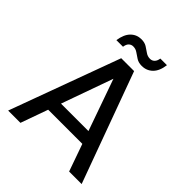

<svg xmlns="http://www.w3.org/2000/svg" viewBox="-235 -1008 1149 1149"><g transform="rotate(45 339.5 -433.0)"><path d="M29 0 286 -700H395L651 0H545L340 -580L133 0ZM145 -173 173 -253H502L529 -173ZM405 -754Q378 -754 359 -766Q340 -778 324 -789.5Q308 -801 287 -801Q271 -801 259.5 -790Q248 -779 245 -756H189Q197 -811 224.5 -838.5Q252 -866 292 -866Q319 -866 337.5 -854.5Q356 -843 372.5 -831Q389 -819 410 -819Q427 -819 438.5 -830.5Q450 -842 453 -864H509Q502 -809 474 -781.5Q446 -754 405 -754Z"/></g></svg>

Font: DM Sans 11pt Medium
Style: Regular
Weight: 500
Version: Version 4.004;gftools[0.9.30]